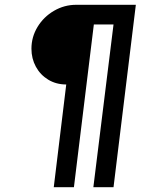

<svg xmlns="http://www.w3.org/2000/svg" viewBox="-20 -780 594 800"><path d="M111 -577Q111 -626 136.5 -668Q162 -710 205 -735Q248 -760 297 -760H546L453 0H369L453 -678H371L288 0H204L256 -428Q214 -428 181 -448Q148 -468 129.5 -502Q111 -536 111 -577Z"/></svg>

Font: Josefin Sans
Style: Italic
Weight: 400
Italic angle: -7°
Designer: Santiago Orozco
Foundry: Typemade
Version: Version 2.000